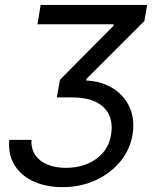

<svg xmlns="http://www.w3.org/2000/svg" viewBox="-20 -566 622 777"><path d="M17.6 0H107.4Q105.5 36.6 123 62Q140.6 87.4 172.9 100.3Q205.1 113.3 247.1 113.3Q292.5 113.3 331.3 97.9Q370.1 82.5 396.5 52.2Q422.9 22 429.7 -22.5Q436.5 -62 423.6 -95.9Q410.6 -129.9 373 -150.9Q335.4 -171.9 267.6 -171.9H210L222.7 -243.2L439.5 -461.9V-467.8H131.8L144.5 -545.9H575.2L564.5 -481.4L329.1 -246.1V-240.2Q376 -238.3 413.8 -220.9Q451.7 -203.6 477.3 -174.6Q502.9 -145.5 513.4 -106.7Q523.9 -67.9 516.6 -22.5Q506.8 39.1 467 87.4Q427.2 135.7 366.5 163.6Q305.7 191.4 232.4 191.4Q168 191.4 117.2 168.7Q66.4 146 39.3 103Q12.2 60.1 17.6 0Z"/></svg>

Font: Inter Tight
Style: Italic
Weight: 400
Italic angle: -9.39999°
Designer: Rasmus Andersson
Foundry: rsms
Version: Version 3.002